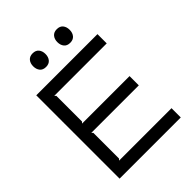

<svg xmlns="http://www.w3.org/2000/svg" viewBox="-283 -1176 1320 1320"><g transform="rotate(-45 377.5 -516.0)"><path d="M571 -966Q571 -937 555.5 -918.5Q540 -900 511 -900Q481 -900 466 -918.5Q451 -937 451 -966Q451 -995 466.5 -1013.5Q482 -1032 511 -1032Q541 -1032 556 -1013.5Q571 -995 571 -966ZM336 -966Q336 -937 320.5 -918.5Q305 -900 276 -900Q246 -900 231 -918.5Q216 -937 216 -966Q216 -995 231.5 -1013.5Q247 -1032 276 -1032Q306 -1032 321 -1013.5Q336 -995 336 -966ZM685 0H90V-810H685V-720H175L185 -710V-460L175 -450H637V-360H175L185 -350V-100L175 -90H685Z"/></g></svg>

Font: TypoPRO Sinkin Sans
Style: 400 Regular
Weight: 400
Designer: Keith Bates
Foundry: K-Type
Version: Sinkin Sans (version 1.0)  by Keith Bates   •   © 2014   www